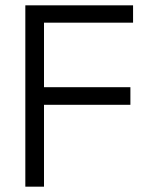

<svg xmlns="http://www.w3.org/2000/svg" viewBox="-20 -700 539 720"><path d="M145 -615V-373H469V-307H145V0H75V-680H479V-615Z"/></svg>

Font: Glacial Indifference
Style: Regular
Weight: 400
Designer: Alfredo Marco Pradil
Version: Version 1.00